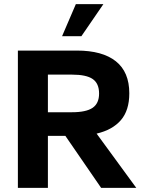

<svg xmlns="http://www.w3.org/2000/svg" viewBox="-20 -914 686 934"><path d="M67 0ZM67 0V-668H354Q478 -668 543.5 -616Q609 -564 609 -460Q609 -377 568 -329.5Q527 -282 450 -264L643 0H472L298 -253H213V0ZM213 -368H330Q399 -368 430.5 -389.5Q462 -411 462 -459Q462 -508 431 -529.5Q400 -551 330 -551H213ZM282 -738 349 -894H483L376 -738Z"/></svg>

Font: Gantari
Style: Bold
Weight: 700
Designer: Anugrah Pasau
Foundry: Lafontype
Version: Version 1.000; ttfautohint (v1.6)